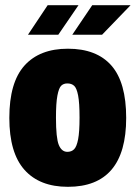

<svg xmlns="http://www.w3.org/2000/svg" viewBox="-20 -710 524 741"><path d="M16 -255Q16 -392 74.5 -457Q133 -522 242 -522Q353 -522 410 -457Q467 -392 467 -255Q467 11 242 11Q133 11 74.5 -54.5Q16 -120 16 -255ZM287 -256Q287 -313 281.5 -341.5Q276 -370 266 -379Q256 -388 240 -388Q225 -388 216 -379Q207 -370 201.5 -341Q196 -312 196 -256Q196 -177 207 -150.5Q218 -124 240 -124Q256 -124 266 -134Q276 -144 281.5 -172.5Q287 -201 287 -256ZM164 -690H283L205 -576H88ZM336 -690H484L374 -576H259Z"/></svg>

Font: Decalotype Black
Style: Regular
Weight: 900
Designer: Alfredo Marco Pradil
Foundry: Alfredo Marco Pradil
Version: Version 1.0